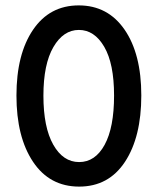

<svg xmlns="http://www.w3.org/2000/svg" viewBox="-20 -684 585 712"><path d="M178 -509.5Q141 -446 141 -329Q141 -212 177.5 -147.5Q214 -83 273.5 -83Q333 -83 368 -147Q403 -211 403 -329.5Q403 -448 366.5 -510.5Q330 -573 272.5 -573Q215 -573 178 -509.5ZM272 -664Q380 -664 442 -574Q504 -484 504 -330Q504 -176 443.5 -84Q383 8 273.5 8Q164 8 102.5 -84Q41 -176 41 -329.5Q41 -483 102.5 -573.5Q164 -664 272 -664Z"/></svg>

Font: Hind Jalandhar Medium
Style: Regular
Weight: 500
Designer: Namrata Goyal
Foundry: Indian Type Foundry
Version: Version 0.702;PS 1.0;hotconv 1.0.81;makeotf.lib2.5.63406